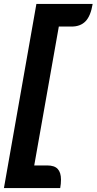

<svg xmlns="http://www.w3.org/2000/svg" viewBox="-30 -817 491 976"><path d="M155 -797H441Q431 -736 405 -709Q379 -682 334 -682H269L144 24H210Q247 24 263.5 42Q280 60 280 96Q280 118 276 139H-10Z"/></svg>

Font: K2D
Style: Bold Italic
Weight: 700
Italic angle: -10°
Designer: Katatrad Aksorn Co.,Ltd.
Foundry: Cadson Demak Co.,Ltd.
Version: Version 1.000; ttfautohint (v1.6)